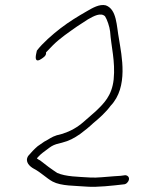

<svg xmlns="http://www.w3.org/2000/svg" viewBox="-20 -644 569 755"><path d="M122 -431C118 -412 121 -398 142 -412C151 -418 163 -425 161 -438C169 -447 179 -456 188 -466C217 -495 252 -518 283 -540C298 -550 312 -559 326 -568C349 -581 376 -596 393 -580C401 -568 411 -539 413 -520C417 -461 434 -403 427 -332C420 -267 388 -237 357 -207C342 -194 324 -178 309 -165C284 -143 257 -128 226 -118L203 -112C181 -105 174 -97 154 -87C145 -81 136 -75 128 -69C115 -58 101 -43 91 -31C76 -8 97 11 114 20C141 34 163 57 187 70C221 88 275 86 323 90C361 93 423 86 466 81C476 81 485 72 487 62C489 52 481 45 472 45C459 47 452 48 429 49C396 51 362 56 334 54C288 51 239 51 205 36C182 21 159 4 138 -13C133 -16 128 -18 125 -21C127 -24 129 -26 131 -28C143 -41 153 -47 166 -57C179 -67 186 -72 201 -77L224 -83C252 -90 272 -101 295 -117L322 -138C331 -145 339 -153 347 -160C369 -178 396 -202 415 -228C486 -302 458 -426 448 -490C438 -542 440 -607 396 -623C371 -629 344 -613 320 -599C287 -580 252 -559 217 -532C186 -508 148 -475 125 -445Z"/></svg>

Font: Stray Cat
Style: CnObl
Weight: 400
Version: Version 1.0